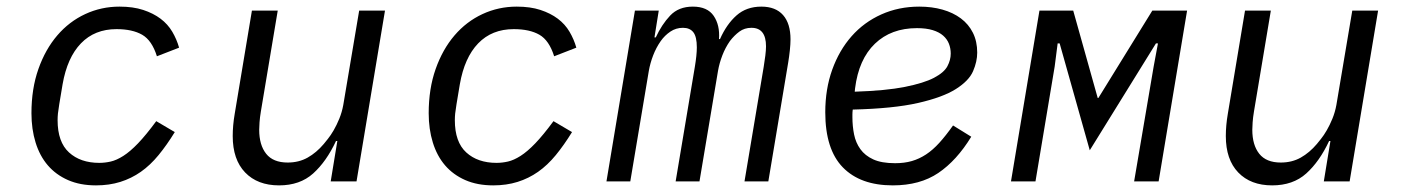

<svg xmlns="http://www.w3.org/2000/svg" viewBox="-20 -548 4240 580"><path d="M270 12Q222 12 185.5 -4Q149 -20 124.5 -48.5Q100 -77 87.5 -117.5Q75 -158 75 -206Q75 -280 96 -339.5Q117 -399 153 -441Q189 -483 237.5 -505.5Q286 -528 341 -528Q382 -528 412.5 -518Q443 -508 465 -491.5Q487 -475 500.5 -452Q514 -429 521 -404L454 -378Q439 -426 409.5 -443Q380 -460 332 -460Q266 -460 224.5 -417Q183 -374 169 -293L159 -233Q156 -215 155 -205Q154 -195 154 -185Q154 -119 188.5 -87.5Q223 -56 280 -56Q297 -56 314.5 -60Q332 -64 352.5 -77Q373 -90 397 -115Q421 -140 452 -182L508 -149Q484 -110 459 -79.5Q434 -49 405.5 -29Q377 -9 343.5 1.5Q310 12 270 12Z M999 -122H995Q966 -60 926 -24Q886 12 823 12Q758 12 720.5 -27Q683 -66 683 -137Q683 -169 689 -204L741 -516H819L768 -211Q765 -193 764 -178.5Q763 -164 763 -156Q763 -110 784 -83.5Q805 -57 849 -57Q883 -57 909.5 -72Q936 -87 958 -113Q962 -118 970.5 -128.5Q979 -139 988 -154.5Q997 -170 1005 -189.5Q1013 -209 1017 -231L1065 -516H1143L1057 0H979Z M1470 12Q1422 12 1385.5 -4Q1349 -20 1324.5 -48.5Q1300 -77 1287.5 -117.5Q1275 -158 1275 -206Q1275 -280 1296 -339.5Q1317 -399 1353 -441Q1389 -483 1437.5 -505.5Q1486 -528 1541 -528Q1582 -528 1612.5 -518Q1643 -508 1665 -491.5Q1687 -475 1700.5 -452Q1714 -429 1721 -404L1654 -378Q1639 -426 1609.5 -443Q1580 -460 1532 -460Q1466 -460 1424.5 -417Q1383 -374 1369 -293L1359 -233Q1356 -215 1355 -205Q1354 -195 1354 -185Q1354 -119 1388.5 -87.5Q1423 -56 1480 -56Q1497 -56 1514.5 -60Q1532 -64 1552.5 -77Q1573 -90 1597 -115Q1621 -140 1652 -182L1708 -149Q1684 -110 1659 -79.5Q1634 -49 1605.5 -29Q1577 -9 1543.5 1.5Q1510 12 1470 12Z M1812 0 1898 -516H1970L1957 -435H1961Q1979 -474 2004.5 -501Q2030 -528 2073 -528Q2117 -528 2136 -500Q2155 -472 2152 -430H2155Q2175 -475 2205 -501.5Q2235 -528 2280 -528Q2323 -528 2345.5 -502.5Q2368 -477 2368 -429Q2368 -415 2366 -396Q2364 -377 2361 -359L2301 0H2229L2287 -346Q2290 -364 2292 -380.5Q2294 -397 2294 -408Q2294 -464 2250 -464Q2229 -464 2213.5 -452.5Q2198 -441 2185 -424Q2171 -404 2162 -380.5Q2153 -357 2149 -334L2093 0H2021L2079 -346Q2085 -382 2085 -405Q2085 -437 2074.5 -450.5Q2064 -464 2043 -464Q2022 -464 2005 -452.5Q1988 -441 1976 -424Q1962 -404 1953 -380.5Q1944 -357 1940 -334L1884 0Z M2677 12Q2579 12 2526 -42.5Q2473 -97 2473 -209Q2473 -279 2494 -337.5Q2515 -396 2552.5 -438.5Q2590 -481 2642.5 -504.5Q2695 -528 2757 -528Q2795 -528 2827 -519Q2859 -510 2882.5 -492.5Q2906 -475 2919 -449Q2932 -423 2932 -389Q2932 -362 2919.5 -333Q2907 -304 2867.5 -279Q2828 -254 2753.5 -237Q2679 -220 2556 -217Q2555 -209 2555 -202.5Q2555 -196 2555 -194Q2555 -167 2560 -142Q2565 -117 2579 -97.5Q2593 -78 2618 -66.5Q2643 -55 2684 -55Q2712 -55 2734.5 -61.5Q2757 -68 2777.5 -81.5Q2798 -95 2817.5 -116.5Q2837 -138 2859 -169L2914 -135Q2870 -63 2814.5 -25.5Q2759 12 2677 12ZM2750 -463Q2672 -463 2623 -416Q2574 -369 2563 -281L2562 -271Q2656 -274 2713.5 -285.5Q2771 -297 2801.5 -313Q2832 -329 2842 -348Q2852 -367 2852 -386Q2852 -402 2846.5 -416Q2841 -430 2829 -440.5Q2817 -451 2797.5 -457Q2778 -463 2750 -463Z M3120 -516H3222L3296 -252H3298L3461 -516H3566L3480 0H3406L3465 -347L3478 -417H3472L3272 -94L3181 -417H3175L3166 -347L3108 0H3034Z M3999 -122H3995Q3966 -60 3926 -24Q3886 12 3823 12Q3758 12 3720.5 -27Q3683 -66 3683 -137Q3683 -169 3689 -204L3741 -516H3819L3768 -211Q3765 -193 3764 -178.5Q3763 -164 3763 -156Q3763 -110 3784 -83.5Q3805 -57 3849 -57Q3883 -57 3909.5 -72Q3936 -87 3958 -113Q3962 -118 3970.5 -128.5Q3979 -139 3988 -154.5Q3997 -170 4005 -189.5Q4013 -209 4017 -231L4065 -516H4143L4057 0H3979Z"/></svg>

Font: IBM Plex Mono
Style: Italic
Weight: 400
Italic angle: -9°
Monospace: yes
Designer: Mike Abbink, Paul van der Laan, Pieter van Rosmalen
Foundry: Bold Monday
Version: Version 2.3